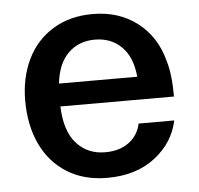

<svg xmlns="http://www.w3.org/2000/svg" viewBox="-44 -568 650 628"><g transform="rotate(-5 281.0 -254.0)"><path d="M401 -153H518Q503 -81 441 -33Q379 15 284 15Q208 15 152.5 -19.5Q97 -54 67.5 -116Q38 -178 38 -260Q38 -335 67 -395Q96 -455 151.5 -489Q207 -523 282 -523Q368 -523 428.5 -476.5Q489 -430 510 -350Q524 -305 524 -231H151Q154 -149 190.5 -109Q227 -69 284 -69Q332 -69 362.5 -92Q393 -115 401 -153ZM153 -306H410Q404 -371 369.5 -405Q335 -439 282 -439Q229 -439 194.5 -405Q160 -371 153 -306Z"/></g></svg>

Font: CST
Style: Medium
Weight: 500
Version: Version 1.00